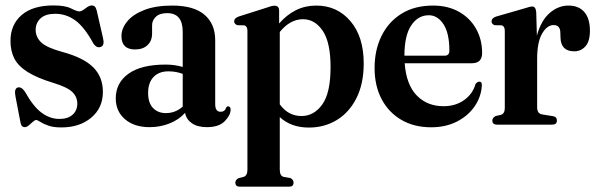

<svg xmlns="http://www.w3.org/2000/svg" viewBox="-20 -470 2250 724"><path d="M204 -21.5Q236 -21.5 253.8 -37.5Q271.5 -53.5 271.5 -79Q271.5 -104.5 253 -122.8Q234.5 -141 182.5 -157Q120 -176 84.2 -198.5Q48.5 -221 34 -249.5Q19.5 -278 19.5 -315.5Q19.5 -377 61.5 -413.2Q103.5 -449.5 181.5 -449.5Q226 -449.5 248 -438.2Q270 -427 279 -427Q288 -427 302 -438.2Q316 -449.5 326.5 -449.5Q332 -449.5 336.8 -445.8Q341.5 -442 344.5 -431L368 -328.5Q375.5 -299.5 361 -293.5Q345 -287 332.5 -305.5Q298 -368.5 263.8 -393.2Q229.5 -418 188 -418Q151.5 -418 133 -400.8Q114.5 -383.5 114.5 -357.5Q114.5 -330 135.5 -310Q156.5 -290 217.5 -273.5Q296 -252 332 -215.8Q368 -179.5 368 -123.5Q368 -63 324 -26.2Q280 10.5 211.5 10.5Q181 10.5 161.8 3.5Q142.5 -3.5 131.8 -10.5Q121 -17.5 116.5 -17.5Q111.5 -17.5 104 -10.8Q96.5 -4 88.5 2.8Q80.5 9.5 73.5 9.5Q60 9.5 57 -9.5L38.5 -105.5Q32.5 -135.5 46.5 -140Q60.5 -144 74 -124.5Q105 -68.5 136.8 -45Q168.5 -21.5 204 -21.5Z M416.5 -99Q416.5 -157.5 464.5 -192Q512.5 -226.5 605 -226.5Q624 -226.5 639.8 -224Q655.5 -221.5 669 -217.5V-350Q669 -420.5 610.5 -420.5Q582.5 -420.5 568 -407Q553.5 -393.5 553.5 -375V-343.5Q553.5 -316 536.2 -299.8Q519 -283.5 489.5 -283.5Q438 -283.5 438 -334Q438 -362.5 459.5 -389Q481 -415.5 523.8 -432.2Q566.5 -449 629.5 -449Q710.5 -449 751 -414.5Q791.5 -380 791.5 -318.5V-77Q791.5 -48.5 812 -48.5Q828 -48.5 833 -64.5Q835.5 -69 840 -69Q849.5 -69 849.5 -56Q849.5 -35.5 827.5 -13Q805.5 9.5 760 9.5Q724.5 9.5 703.2 -5.5Q682 -20.5 678 -44.5Q654.5 -18.5 619.2 -4.5Q584 9.5 544.5 9.5Q486 9.5 451.2 -20.5Q416.5 -50.5 416.5 -99ZM538.5 -119.5Q538.5 -82 557 -62.8Q575.5 -43.5 605.5 -43.5Q641.5 -43.5 669 -68V-191.5Q643.5 -201 615 -201Q579 -201 558.8 -179.5Q538.5 -158 538.5 -119.5Z M1032.5 -429.5V-381.5Q1061.5 -414.5 1096.2 -431.8Q1131 -449 1172.5 -449Q1251.5 -449 1301.5 -390.2Q1351.5 -331.5 1351.5 -231Q1351.5 -154.5 1324.2 -100.2Q1297 -46 1250.2 -17.5Q1203.5 11 1144.5 11Q1077.5 11 1035 -28.5V170Q1035 193 1049.5 197L1075.5 201.5Q1087 208 1087 218.5Q1087 234 1070 234H884.5Q867.5 234 867.5 218.5Q867.5 208 880 201.5L898.5 197Q913 192.5 913 170V-354.5Q913 -371 901 -374.5L875 -375Q863 -379.5 863 -390Q863 -401 879.5 -407.5L983.5 -440.5Q1004.5 -448.5 1015 -448.5Q1032.5 -448.5 1032.5 -429.5ZM1122.5 -397.5Q1074 -397.5 1035 -349.5V-76.5Q1067 -32.5 1117 -32.5Q1164 -32.5 1195.2 -76Q1226.5 -119.5 1226.5 -217Q1226.5 -310 1197 -353.8Q1167.5 -397.5 1122.5 -397.5Z M1798 -270Q1798 -231.5 1759 -231.5H1506Q1512 -150.5 1551.5 -110Q1591 -69.5 1652.5 -69.5Q1697.5 -69.5 1730 -92.5Q1762.5 -115.5 1773 -153Q1780.5 -162.5 1787.5 -162Q1797.5 -162.5 1797 -148Q1794.5 -105 1769.8 -69Q1745 -33 1702.8 -11.5Q1660.5 10 1606 10Q1541.5 10 1493.5 -18Q1445.5 -46 1419 -96.2Q1392.5 -146.5 1392.5 -213.5Q1392.5 -282 1419 -335.2Q1445.5 -388.5 1494.8 -418.8Q1544 -449 1613 -449Q1669 -449 1710.8 -425.5Q1752.5 -402 1775.2 -361.5Q1798 -321 1798 -270ZM1597 -412.5Q1556 -412.5 1530.5 -374Q1505 -335.5 1505 -260H1656.5Q1674.5 -260 1674.5 -279Q1674.5 -345 1652.2 -378.8Q1630 -412.5 1597 -412.5Z M2002 -424.5 2004.5 -335.5Q2020 -392.5 2052.5 -420.8Q2085 -449 2123.5 -449Q2162.5 -449 2183.5 -424.5Q2204.5 -400 2204.5 -354.5Q2204.5 -314.5 2187.8 -295.5Q2171 -276.5 2145.5 -276.5Q2094.5 -276.5 2093.5 -329L2093 -345.5Q2093 -375.5 2067.5 -375.5Q2043 -375.5 2024.2 -343.5Q2005.5 -311.5 2005.5 -247.5V-65.5Q2005.5 -41.5 2024.5 -38.5L2065 -32Q2080 -29.5 2080 -15.5Q2080 0 2062 0H1854Q1836.5 0 1836.5 -15.5Q1836.5 -26 1849 -32.5L1869 -37Q1883.5 -41.5 1883.5 -63V-354Q1883.5 -371 1872 -374.5L1845 -375Q1833.5 -379.5 1833.5 -389.5Q1833.5 -401.5 1850.5 -407.5L1960 -439Q1979 -445.5 1987 -445.5Q2000 -445.5 2002 -424.5Z"/></svg>

Font: Fraunces 144pt Soft SemiBold
Style: Regular
Weight: 600
Version: Version 1.000;[b76b70a41]